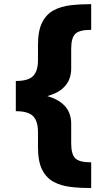

<svg xmlns="http://www.w3.org/2000/svg" viewBox="-20 -785 501 948"><path d="M430.2 143.6Q376 143.6 328.4 137.9Q280.8 132.3 244.6 112.8Q208.5 93.3 188 52.7Q167.5 12.2 167.5 -58.1V-132.8Q167.5 -184.6 145.3 -209.5Q123 -234.4 66.4 -235.8H58.1V-385.3H66.4Q123 -386.7 145.3 -411.6Q167.5 -436.5 167.5 -488.3V-563Q167.5 -633.3 188 -673.8Q208.5 -714.4 244.6 -733.9Q280.8 -753.4 328.4 -759Q376 -764.6 430.2 -764.6V-637.7Q371.6 -637.7 351.6 -617.7Q331.5 -597.7 331.5 -543.9V-444.3Q331.5 -418.9 321.8 -393.3Q312 -367.7 286.6 -345.9Q261.2 -324.2 213.9 -310.5Q261.2 -296.4 286.6 -274.7Q312 -252.9 321.8 -227.5Q331.5 -202.1 331.5 -176.8V-77.1Q331.5 -23.4 351.6 -3.4Q371.6 16.6 430.2 16.6Z"/></svg>

Font: Inter Display ExtraBold
Style: Regular
Weight: 800
Designer: Rasmus Andersson
Foundry: rsms
Version: Version 4.000;git-a52131595